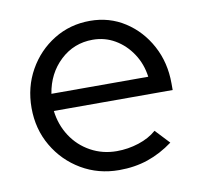

<svg xmlns="http://www.w3.org/2000/svg" viewBox="-64 -577 692 654"><g transform="rotate(-10 282.0 -250.0)"><path d="M298 9Q226 9 167.5 -25.5Q109 -60 74.5 -119Q40 -178 40 -251Q40 -323 73 -381.5Q106 -440 162 -474.5Q218 -509 287 -509Q354 -509 407.5 -474.5Q461 -440 492.5 -381.5Q524 -323 524 -251V-228H113Q119 -179 144.5 -140Q170 -101 211 -78.5Q252 -56 301 -56Q340 -56 377 -68Q414 -80 439 -102L485 -53Q443 -22 397.5 -6.5Q352 9 298 9ZM115 -287H450Q444 -332 420.5 -367.5Q397 -403 362 -423.5Q327 -444 285 -444Q220 -444 173 -400Q126 -356 115 -287Z"/></g></svg>

Font: Red Hat Display VF
Style: Regular
Weight: 300
Designer: Pentagram, MCKL
Foundry: Pentagram, MCKL
Version: Version 1.023